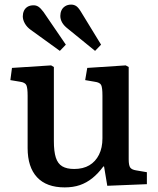

<svg xmlns="http://www.w3.org/2000/svg" viewBox="-20 -800 686 834"><path d="M261 14Q182 14 141 -30Q100 -74 100 -157V-384Q100 -418 94.5 -430Q89 -442 67 -445L25 -452L32 -505L202 -516L214 -509V-187Q214 -142 222.5 -115.5Q231 -89 250.5 -77.5Q270 -66 302 -66Q341 -66 368 -82Q395 -98 410 -128Q425 -158 425 -199V-384Q425 -419 419.5 -430.5Q414 -442 391 -445L350 -452L359 -505L526 -516L539 -509V-108Q539 -82 545.5 -72.5Q552 -63 571 -60L618 -52V0L446 7L432 -77H429Q406 -46 381 -26Q356 -6 327 4Q298 14 261 14ZM240 -579 114 -670Q97 -682 88 -698Q79 -714 79 -729Q79 -742 84 -753Q89 -764 99.5 -770.5Q110 -777 126 -777Q138 -777 147.5 -770.5Q157 -764 169 -748L266 -606ZM393 -579 275 -675Q258 -688 250 -702Q242 -716 242 -731Q242 -744 247 -755Q252 -766 263 -773Q274 -780 289 -780Q301 -780 310.5 -774Q320 -768 331 -750L419 -606Z"/></svg>

Font: Literata 18pt Medium
Style: Regular
Weight: 500
Designer: Latin by Veronika Burian and Jose Scaglione. Greek by Irene Vlachou. Cyrillic by Vera Evstafieva.
Foundry: TypeTogether
Version: Version 3.103;gftools[0.9.29]